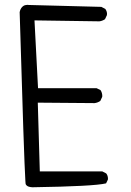

<svg xmlns="http://www.w3.org/2000/svg" viewBox="-20 -772 540 791"><path d="M424.8 -35.2Q424.8 -48.8 417.5 -57.6L401.4 -65.9H144L135.7 -349.1L369.6 -347.2Q381.8 -348.6 393.1 -356L400.9 -372.6Q401.4 -374.5 401.4 -376Q401.4 -390.1 394 -400.9L377.9 -408.7H136.7L122.1 -688L389.2 -684.1Q401.4 -685.5 412.6 -692.9L420.4 -709.5Q420.9 -711.4 420.9 -715.3Q420.9 -719.2 419.2 -724.9Q417.5 -730.5 413.6 -735.4L397.5 -743.7L98.6 -751.5Q96.2 -752 94 -752Q91.8 -752 90.1 -751.7Q88.4 -751.5 86.4 -751.2Q84.5 -751 82.8 -750.5Q81.1 -750 79.6 -749.3Q78.1 -748.5 77.1 -748Q72.3 -745.1 67.9 -739.3Q62.5 -731.4 61 -722.2Q79.1 -110.8 84.5 -27.3L85.4 -15.6Q85.9 -11.2 89.4 -8.3Q95.7 -1.5 113.3 -0.5Q367.7 -4.4 417 -16.6L424.3 -31.7Q424.8 -33.7 424.8 -35.2Z"/></svg>

Font: NaikaiFont
Style: Light
Weight: 300
Version: Version 1.89